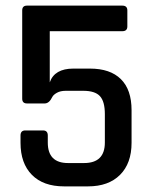

<svg xmlns="http://www.w3.org/2000/svg" viewBox="-20 -663 537 683"><path d="M276 -340H214Q195 -340 182.5 -333Q170 -326 166 -318Q155 -295 139 -295H76Q59 -295 59 -312V-626Q59 -643 76 -643H415Q433 -643 433 -626V-569Q433 -552 415 -552H157V-370Q174 -419 241 -419H300Q372 -419 410 -381.5Q448 -344 448 -271V-155Q448 -82 407 -41Q366 0 293 0H208Q134 0 93.5 -41Q53 -82 53 -155V-181Q53 -199 70 -199H133Q150 -199 150 -181V-156Q150 -83 222 -83H279Q353 -83 353 -156V-257Q353 -302 335.5 -321Q318 -340 276 -340Z"/></svg>

Font: Rajdhani Semibold
Style: Regular
Weight: 600
Designer: Satya Rajpurohit, Jyotish Sonowal
Foundry: Indian Type Foundry
Version: Version 1.200;PS 1.0;hotconv 1.0.78;makeotf.lib2.5.61930; tt